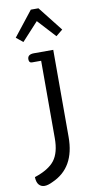

<svg xmlns="http://www.w3.org/2000/svg" viewBox="-104 -768 523 1042"><g transform="rotate(-10 158.0 -247.5)"><path d="M39 -589 146 -725H188L295 -589L258 -559L167 -658L76 -559ZM10 174Q89 148 121 106Q153 64 153 -15V-442H102Q86 -442 86 -462Q86 -489 122 -489H228V-9Q228 161 99 217Q87 223 75.5 226.5Q64 230 54 230Q35 230 23 216.5Q11 203 10 174Z"/></g></svg>

Font: Maitree
Style: Regular
Weight: 400
Designer: CadsonDemak Team
Foundry: CadsonDemak
Version: Version 1.000